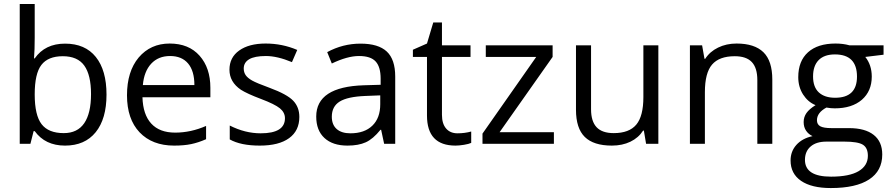

<svg xmlns="http://www.w3.org/2000/svg" viewBox="-20 -728 4515 972"><path d="M155.7 -64.2H150.2L134 0H79.9V-707.8H155.7V-535.9Q155.7 -475.2 152.2 -432.3H155.7Q207.8 -507.1 309.4 -507.1Q411 -507.1 465.1 -439.6Q519.2 -372.1 519.2 -249.2Q519.2 -126.4 464.4 -58.6Q409.5 9.1 309.2 9.1Q208.8 9.1 155.7 -64.2ZM302.8 -54.1Q372.1 -54.1 406.5 -104.4Q440.8 -154.7 440.8 -251.5Q440.8 -348.3 406.7 -395.9Q372.6 -443.4 298 -443.4Q223.5 -443.4 189.6 -399.4Q155.7 -355.4 155.7 -250Q155.7 -144.6 190.6 -99.3Q225.5 -54.1 302.8 -54.1Z M861.5 9.1Q750.8 9.1 686.6 -58.1Q622.9 -125.4 622.9 -245.7Q622.9 -366 682 -436.8Q742.2 -507.6 839 -507.6Q935.8 -507.6 990.4 -445.9Q1045 -384.2 1045 -283.6V-235.6H701.2Q703.7 -148.1 745.7 -102.4Q787.7 -56.6 866.8 -56.6Q945.9 -56.6 1023.3 -90.5V-23.3Q984.3 -6.1 947.9 1.5Q911.5 9.1 861.5 9.1ZM964.1 -297.3Q964.1 -368.6 932.3 -406.5Q900.4 -444.4 841 -444.4Q781.6 -444.4 745.4 -405.5Q709.3 -366.5 703.2 -297.3Z M1495.4 -136Q1495.4 -66.2 1443.6 -28.6Q1391.8 9.1 1295.2 9.1Q1198.7 9.1 1143.1 -22.2V-92.5Q1220.9 -53.1 1299.8 -53.1Q1422.6 -53.1 1422.6 -129.4Q1422.6 -158.7 1396.9 -179.7Q1371.1 -200.7 1300.8 -227.2Q1230.5 -253.8 1199.7 -273.5Q1141.6 -312.9 1141.6 -375.1Q1141.6 -437.3 1191.1 -472.4Q1240.6 -507.6 1324.8 -507.6Q1409 -507.6 1484.8 -475.2L1458 -413.5Q1383.7 -444.4 1326.3 -444.4Q1269 -444.4 1241.4 -428Q1213.9 -411.5 1213.9 -381.2Q1213.9 -362 1223.7 -347.6Q1233.6 -333.2 1256.3 -320.3Q1279.1 -307.4 1344.3 -283.6Q1433.3 -250.8 1464.4 -218.1Q1495.4 -185.5 1495.4 -136Z M1659.8 -137Q1659.8 -96.6 1684.5 -74.8Q1709.3 -53.1 1753.8 -53.1Q1825.1 -53.1 1865 -91.8Q1905 -130.4 1905 -200.2V-245.2L1829.6 -242.2Q1739.6 -238.6 1699.7 -213.9Q1659.8 -189.1 1659.8 -137ZM1980.8 0H1924.7L1909.5 -70.8H1906Q1868.6 -24.3 1831.6 -7.6Q1794.7 9.1 1739.1 9.1Q1664.3 9.1 1622.6 -29.3Q1580.9 -67.7 1580.9 -138Q1580.9 -288.7 1822 -296.3L1907 -298.8V-329.6Q1907 -389.3 1881.7 -416.8Q1856.4 -444.4 1797.5 -444.4Q1738.6 -444.4 1659.8 -406.5L1636.5 -464.1Q1715.4 -507.1 1805.4 -507.1Q1895.3 -507.1 1938.1 -467.1Q1980.8 -427.2 1980.8 -340.2Z M2217.4 -146.6Q2217.4 -101.6 2238.4 -77.4Q2259.4 -53.1 2296 -53.1Q2332.7 -53.1 2365.5 -62.2V-4.6Q2353.9 1 2328.9 5.1Q2303.8 9.1 2286.1 9.1Q2141.6 9.1 2141.6 -143.1V-439.8H2070.3V-476.2L2141.6 -507.6L2173.4 -614.3H2217.4V-498.5H2362V-439.8H2217.4Z M2784.1 -58.6V0H2422.6V-51.6L2694.6 -439.8H2439.3V-498.5H2777.6V-439.8L2509.1 -58.6Z M2895.9 -498.5H2972.2V-174.9Q2972.2 -113.8 3000.3 -83.9Q3028.3 -54.1 3087 -54.1Q3165.3 -54.1 3201.2 -97.1Q3237.1 -140 3237.1 -236.6V-498.5H3312.9V0H3250.8L3239.6 -66.7H3235.6Q3212.3 -30.3 3171.4 -10.6Q3130.4 9.1 3077.4 9.1Q2985.3 9.1 2940.6 -34.6Q2895.9 -78.4 2895.9 -172.4Z M3889.8 0H3814V-322.5Q3814 -384.2 3786.1 -413.8Q3758.3 -443.4 3699.7 -443.4Q3621.3 -443.4 3584.9 -401.2Q3548.5 -358.9 3548.5 -261.4V0H3472.7V-498.5H3534.4L3546.5 -430.2H3550.1Q3573.3 -466.6 3615.3 -487.1Q3657.2 -507.6 3708.8 -507.6Q3799.8 -507.6 3844.8 -463.6Q3889.8 -419.6 3889.8 -325.1Z M4206.8 -452.5Q4152.7 -452.5 4124.4 -423.7Q4096.1 -394.8 4096.1 -341Q4096.1 -287.2 4125.4 -260.1Q4154.7 -233.1 4207.8 -233.1Q4318.5 -233.1 4318.5 -340.2Q4318.5 -452.5 4206.8 -452.5ZM4453 -498.5V-451L4360.5 -439.8Q4393.3 -398.9 4393.3 -340.2Q4393.3 -266.9 4343.3 -223Q4292.7 -179.5 4205.8 -179.5Q4185 -179.5 4163.8 -183.5Q4115.8 -157.7 4115.8 -119.3Q4115.8 -98.1 4132.7 -88.7Q4149.6 -79.4 4190.1 -79.4H4278.6Q4359.5 -79.4 4402.9 -45.2Q4446.4 -11.1 4446.4 54.1Q4446.4 137 4379.9 180.5Q4313.4 224 4186 224Q4088.5 224 4035.4 187.6Q3982.3 151.2 3982.3 84.4Q3982.3 38.4 4011.6 5.6Q4041 -27.3 4093.5 -38.9Q4073.3 -48 4060.9 -66.2Q4048.5 -84.4 4048.5 -110Q4048.5 -135.5 4062.7 -155.7Q4076.8 -175.9 4108.7 -195.7Q4070.3 -211.3 4045.5 -249.7Q4021.2 -288.2 4021.2 -337.2Q4021.2 -419.1 4070.5 -463.3Q4119.8 -507.6 4209.8 -507.6Q4248.7 -507.6 4280.6 -498.5ZM4163.8 -11.1Q4112.2 -11.1 4083.7 13.7Q4055.1 38.4 4055.1 81.4Q4055.1 166.3 4187.1 166.3Q4280.1 166.3 4326.8 138.5Q4373.6 110.7 4373.6 60.7Q4373.6 20.7 4348.6 4.8Q4323.6 -11.1 4254.3 -11.1Z"/></svg>

Font: KhulaRegular
Style: Regular
Weight: 400
Designer: Erin McLaughlin, Steve Matteson
Version: Version 1.001;PS 1.0;hotconv 1.0.72;makeotf.lib2.5.5900; ttf